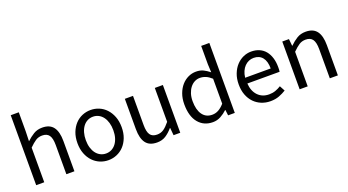

<svg xmlns="http://www.w3.org/2000/svg" viewBox="-52 -1268 3332 1836"><g transform="rotate(-20 1614.0 -350.0)"><path d="M82 0V-712H164V-518L161 -418Q196 -451 234 -474.5Q272 -498 323 -498Q400 -498 435.5 -450Q471 -402 471 -308V0H389V-297Q389 -366 367 -396.5Q345 -427 297 -427Q259 -427 230 -408Q201 -389 164 -352V0Z M815 12Q770 12 729.5 -5Q689 -22 658 -54.5Q627 -87 608.5 -134.5Q590 -182 590 -242Q590 -303 608.5 -350.5Q627 -398 658 -431Q689 -464 729.5 -481Q770 -498 815 -498Q860 -498 900.5 -481Q941 -464 972 -431Q1003 -398 1021.5 -350.5Q1040 -303 1040 -242Q1040 -182 1021.5 -134.5Q1003 -87 972 -54.5Q941 -22 900.5 -5Q860 12 815 12ZM815 -56Q846 -56 872 -69.5Q898 -83 916.5 -107.5Q935 -132 945 -166Q955 -200 955 -242Q955 -284 945 -318.5Q935 -353 916.5 -378Q898 -403 872 -416.5Q846 -430 815 -430Q784 -430 758 -416.5Q732 -403 713.5 -378Q695 -353 685 -318.5Q675 -284 675 -242Q675 -200 685 -166Q695 -132 713.5 -107.5Q732 -83 758 -69.5Q784 -56 815 -56Z M1310 12Q1232 12 1196.5 -36Q1161 -84 1161 -178V-486H1244V-189Q1244 -120 1265.5 -89.5Q1287 -59 1335 -59Q1373 -59 1402 -78.5Q1431 -98 1466 -141V-486H1548V0H1480L1473 -76H1470Q1436 -36 1398.5 -12Q1361 12 1310 12Z M1878 12Q1786 12 1731.5 -54Q1677 -120 1677 -242Q1677 -301 1694.5 -348.5Q1712 -396 1741 -429Q1770 -462 1808 -480Q1846 -498 1888 -498Q1930 -498 1961 -483Q1992 -468 2024 -442L2020 -525V-712H2103V0H2035L2028 -57H2025Q1996 -29 1958.5 -8.5Q1921 12 1878 12ZM1896 -57Q1930 -57 1960 -73.5Q1990 -90 2020 -124V-378Q1989 -406 1960.5 -417.5Q1932 -429 1902 -429Q1873 -429 1847.5 -415.5Q1822 -402 1803 -377.5Q1784 -353 1773 -319Q1762 -285 1762 -243Q1762 -155 1797 -106Q1832 -57 1896 -57Z M2464 12Q2415 12 2372.5 -5.5Q2330 -23 2298.5 -55.5Q2267 -88 2249 -135Q2231 -182 2231 -242Q2231 -302 2249.5 -349.5Q2268 -397 2298.5 -430Q2329 -463 2368 -480.5Q2407 -498 2449 -498Q2495 -498 2531.5 -482Q2568 -466 2592.5 -436Q2617 -406 2630 -364Q2643 -322 2643 -270Q2643 -257 2642.5 -244.5Q2642 -232 2640 -223H2312Q2317 -145 2360.5 -99.5Q2404 -54 2474 -54Q2509 -54 2538.5 -64.5Q2568 -75 2595 -92L2624 -38Q2592 -18 2553 -3Q2514 12 2464 12ZM2311 -282H2571Q2571 -356 2539.5 -394.5Q2508 -433 2451 -433Q2425 -433 2401.5 -423Q2378 -413 2359 -393.5Q2340 -374 2327.5 -346Q2315 -318 2311 -282Z M2763 0V-486H2831L2838 -416H2841Q2876 -451 2914.5 -474.5Q2953 -498 3004 -498Q3081 -498 3116.5 -450Q3152 -402 3152 -308V0H3070V-297Q3070 -366 3048 -396.5Q3026 -427 2978 -427Q2940 -427 2911 -408Q2882 -389 2845 -352V0Z"/></g></svg>

Font: Processing Sans Pro
Style: Regular
Weight: 400
Designer: Paul D. Hunt
Foundry: Adobe Systems Incorporated
Version: Version 2.020;PS 2.000;hotconv 1.0.86;makeotf.lib2.5.63406